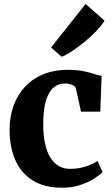

<svg xmlns="http://www.w3.org/2000/svg" viewBox="-20 -910 550 942"><path d="M285.5 11Q196 11 138.8 -25.8Q81.5 -62.5 54.2 -126.8Q27 -191 27 -272Q27 -338.5 47 -392.8Q67 -447 104.5 -486.2Q142 -525.5 194.5 -546.5Q247 -567.5 311.5 -567.5Q356 -567.5 387.2 -561.2Q418.5 -555 440.8 -547.5Q463 -540 478.5 -537.5L472 -362H377.5L352.5 -475Q350.5 -484 341.5 -489.8Q332.5 -495.5 321 -498Q309.5 -500.5 299 -500.5Q268 -500.5 244 -481.5Q220 -462.5 206.2 -419Q192.5 -375.5 192 -302Q192 -247 201 -205.5Q210 -164 227.2 -136.5Q244.5 -109 268.8 -95.2Q293 -81.5 322 -81.5Q352.5 -81.5 377.5 -87Q402.5 -92.5 423 -101.5Q443.5 -110.5 458.5 -120L483 -65.5Q470 -51.5 441.5 -33.5Q413 -15.5 373.2 -2.2Q333.5 11 285.5 11ZM282 -632 230.5 -677 400 -890.5 493 -808.5Q480 -787 454.5 -760Q429 -733 397.8 -707Q366.5 -681 336.2 -660.8Q306 -640.5 283.5 -632Z"/></svg>

Font: Merriweather 24pt ExtraBold
Style: Regular
Weight: 800
Version: Version 2.100